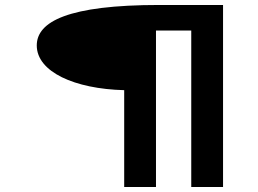

<svg xmlns="http://www.w3.org/2000/svg" viewBox="-20 -685 1040 773"><path d="M480 68H608V-562H750V68H878V-665H622C254 -665 128 -598 128 -502C128 -396 280 -327 480 -322Z"/></svg>

Font: Inconsolata UltraExpanded
Style: Bold
Weight: 700
Width: 9
Monospace: yes
Designer: Raph Levien, Cyreal, Brenton Simpson
Foundry: Raph Levien, Cyreal, Google
Version: Version 3.100